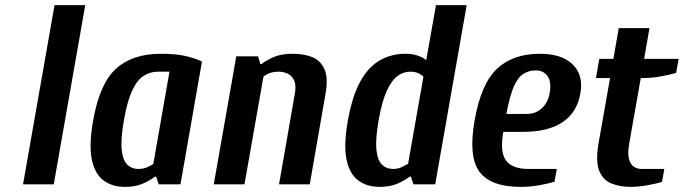

<svg xmlns="http://www.w3.org/2000/svg" viewBox="-20 -720 2671 750"><path d="M70 0 193 -700H313L190 0Z M468 10Q418 10 384 -15.5Q350 -41 338.5 -98Q327 -155 344 -250Q369 -393 433 -451.5Q497 -510 609 -510Q662 -510 698.5 -502.5Q735 -495 769 -480L685 0H600L590 -30H585Q566 -15 537.5 -2.5Q509 10 468 10ZM520 -60Q539 -60 554.5 -66.5Q570 -73 579 -80L642 -440H597Q567 -440 541.5 -424Q516 -408 496.5 -366.5Q477 -325 464 -250Q451 -175 455.5 -134Q460 -93 477.5 -76.5Q495 -60 520 -60Z M815 0 903 -500H988L997 -470H1002Q1021 -485 1050 -497.5Q1079 -510 1124 -510Q1167 -510 1199.5 -497Q1232 -484 1247.5 -449.5Q1263 -415 1251 -350L1190 0H1070L1131 -350Q1138 -385 1129.5 -404.5Q1121 -424 1104 -432Q1087 -440 1067 -440Q1048 -440 1032.5 -434Q1017 -428 1009 -420L935 0Z M1463 10Q1413 10 1379 -15.5Q1345 -41 1333.5 -98Q1322 -155 1339 -250Q1356 -345 1387.5 -402Q1419 -459 1464 -484.5Q1509 -510 1564 -510Q1590 -510 1611 -503Q1632 -496 1645 -485L1683 -700H1803L1680 0H1595L1585 -30H1580Q1561 -15 1532.5 -2.5Q1504 10 1463 10ZM1515 -60Q1534 -60 1547.5 -66.5Q1561 -73 1574 -80L1634 -420Q1627 -428 1614 -434Q1601 -440 1582 -440Q1557 -440 1534 -424Q1511 -408 1491.5 -366.5Q1472 -325 1459 -250Q1446 -175 1450.5 -134Q1455 -93 1472.5 -76.5Q1490 -60 1515 -60Z M2013 10Q1897 10 1853 -49Q1809 -108 1834 -250Q1859 -393 1921.5 -451.5Q1984 -510 2089 -510Q2175 -510 2217.5 -468Q2260 -426 2247 -355Q2234 -280 2177 -242.5Q2120 -205 2026 -205H1946Q1932 -126 1956.5 -93Q1981 -60 2045 -60H2155L2146 -10Q2123 -3 2087 3.5Q2051 10 2013 10ZM1958 -275H2038Q2072 -275 2096 -296.5Q2120 -318 2127 -355Q2135 -400 2119 -422.5Q2103 -445 2073 -445Q2046 -445 2024.5 -431.5Q2003 -418 1987 -381.5Q1971 -345 1958 -275Z M2443 10Q2401 10 2368 -3.5Q2335 -17 2320.5 -53.5Q2306 -90 2318 -160L2363 -415H2308L2321 -490H2376L2397 -610H2517L2496 -490H2631L2621 -435Q2597 -428 2561.5 -421.5Q2526 -415 2488 -415H2483L2438 -160Q2431 -120 2437 -98.5Q2443 -77 2456.5 -68.5Q2470 -60 2485 -60H2575L2566 -10Q2547 -3 2510 3.5Q2473 10 2443 10Z"/></svg>

Font: Cuprum
Style: Bold Italic
Weight: 700
Italic angle: -10°
Designer: Jovanny Lemonad
Foundry: Jovanny Lemonad
Version: Version 3.000